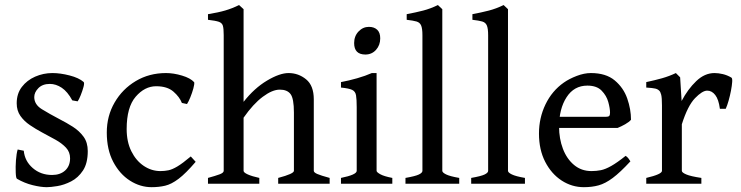

<svg xmlns="http://www.w3.org/2000/svg" viewBox="-20 -736 2968 769"><path d="M331.5 -130.9Q331.5 -82 312.3 -53Q293 -23.9 264.9 -9.5Q236.8 4.9 209.7 9.3Q182.6 13.7 167.5 13.7Q143.6 13.7 110.8 5.6Q78.1 -2.4 47.9 -20Q43.9 -22.5 43 -44.7Q42 -66.9 43.9 -94Q45.9 -121.1 50.8 -137.2L75.2 -132.3Q79.1 -90.8 111.1 -63Q143.1 -35.2 188.5 -35.2Q221.2 -35.2 241 -53.2Q260.7 -71.3 260.7 -102.1Q260.7 -127 244.4 -144.5Q228 -162.1 202.1 -176.5Q176.3 -190.9 148.4 -205.6Q123 -219.2 99.9 -234.9Q76.7 -250.5 61.8 -271.7Q46.9 -293 46.9 -322.3Q46.9 -360.8 67.4 -387.7Q87.9 -414.6 120.8 -429Q153.8 -443.4 189.9 -443.4Q221.7 -443.4 258.8 -433.8Q295.9 -424.3 314.9 -407.7Q318.8 -404.3 314.5 -387.9Q310.1 -371.6 303 -354Q295.9 -336.4 291 -330.1L269.5 -334Q250.5 -369.1 227.3 -384.5Q204.1 -399.9 179.7 -399.9Q150.4 -399.9 133.8 -383.1Q117.2 -366.2 117.2 -347.2Q117.2 -317.4 147.7 -298.6Q178.2 -279.8 219.2 -258.3Q246.1 -244.6 271.7 -228.3Q297.4 -211.9 314.5 -188.7Q331.5 -165.5 331.5 -130.9Z M763.7 -87.9Q724.1 -41.5 695.3 -19.8Q666.5 2 641.4 7.8Q616.2 13.7 587.4 13.7Q541.5 13.7 500.5 -12.5Q459.5 -38.6 433.6 -87.6Q407.7 -136.7 407.7 -205.1Q407.7 -271.5 439 -325.4Q470.2 -379.4 523.9 -411.4Q577.6 -443.4 645 -443.4Q675.3 -443.4 709 -433.3Q742.7 -423.3 757.8 -406.7Q759.3 -399.4 754.4 -381.6Q749.5 -363.8 742.2 -345.9Q734.9 -328.1 729 -319.3L708.5 -323.7Q699.2 -347.7 674.6 -369.1Q649.9 -390.6 605.5 -390.6Q559.6 -390.6 523.4 -348.6Q487.3 -306.6 487.3 -219.2Q487.3 -168 506.1 -130.1Q524.9 -92.3 555.9 -71.5Q586.9 -50.8 622.6 -50.8Q639.6 -50.8 654.8 -54Q669.9 -57.1 690.4 -69.3Q710.9 -81.5 744.1 -109.4Z M1094.2 0V-23.4Q1157.2 -40 1157.2 -51.8V-285.2Q1157.2 -341.3 1143.8 -359.1Q1130.4 -377 1100.6 -377Q1070.8 -377 1032.5 -348.4Q994.1 -319.8 955.6 -264.6V-51.8Q955.6 -44.9 972.4 -37.4Q989.3 -29.8 1018.6 -23.4V0H813V-23.4Q843.3 -31.7 859.6 -37.8Q876 -43.9 876 -51.8V-595.7Q876 -621.6 872.6 -633.1Q869.1 -644.5 856 -648.9Q842.8 -653.3 813 -656.7V-679.2Q855 -686 882.3 -694.1Q909.7 -702.1 937.5 -715.8L955.6 -699.2V-328.1Q998.5 -382.8 1049.3 -413.1Q1100.1 -443.4 1135.7 -443.4Q1175.3 -443.4 1206.1 -418.2Q1236.8 -393.1 1236.8 -337.9V-51.8Q1236.8 -45.4 1250.5 -39.3Q1264.2 -33.2 1300.3 -23.4V0Z M1502.9 -582.5Q1502.9 -555.2 1486.1 -536.4Q1469.2 -517.6 1443.4 -517.6Q1398.4 -517.6 1398.4 -563.5Q1398.4 -591.3 1416 -609.9Q1433.6 -628.4 1457.5 -628.4Q1478.5 -628.4 1490.7 -616.9Q1502.9 -605.5 1502.9 -582.5ZM1345.7 0V-23.4Q1408.7 -36.1 1408.7 -51.8V-306.6Q1408.7 -338.4 1406 -354.2Q1403.3 -370.1 1390.1 -376.2Q1377 -382.3 1345.7 -385.3V-407.2Q1377.4 -413.1 1410.6 -422.6Q1443.8 -432.1 1469.2 -443.4H1488.3V-51.8Q1488.3 -46.4 1503.2 -38.1Q1518.1 -29.8 1551.3 -23.4V0Z M1604 0V-23.4Q1643.6 -30.3 1657.7 -37.1Q1671.9 -43.9 1671.9 -51.8V-594.7Q1671.9 -622.1 1666.7 -634Q1661.6 -646 1648.2 -649.9Q1634.8 -653.8 1608.9 -656.7V-679.2Q1645 -686 1674.6 -693.6Q1704.1 -701.2 1733.9 -715.8L1751.5 -699.2V-51.8Q1751.5 -44.9 1766.8 -37.4Q1782.2 -29.8 1819.3 -23.4V0Z M1867.2 0V-23.4Q1906.7 -30.3 1920.9 -37.1Q1935.1 -43.9 1935.1 -51.8V-594.7Q1935.1 -622.1 1929.9 -634Q1924.8 -646 1911.4 -649.9Q1897.9 -653.8 1872.1 -656.7V-679.2Q1908.2 -686 1937.7 -693.6Q1967.3 -701.2 1997.1 -715.8L2014.6 -699.2V-51.8Q2014.6 -44.9 2030 -37.4Q2045.4 -29.8 2082.5 -23.4V0Z M2507.3 -256.3Q2499.5 -247.1 2483.9 -238.3Q2468.3 -229.5 2453.6 -223.6H2187.5L2188 -268.1H2405.8Q2416.5 -268.1 2419.9 -271.5Q2423.3 -274.9 2423.3 -284.7Q2423.3 -301.8 2416.3 -327.4Q2409.2 -353 2389.6 -373Q2370.1 -393.1 2332.5 -393.1Q2279.3 -393.1 2249.3 -346.7Q2219.2 -300.3 2219.2 -228.5Q2219.2 -180.7 2234.6 -140.1Q2250 -99.6 2279.3 -75.2Q2308.6 -50.8 2349.1 -50.8Q2368.7 -50.8 2386.7 -54.4Q2404.8 -58.1 2428.2 -71.3Q2451.7 -84.5 2485.8 -111.8Q2491.7 -108.4 2497.3 -101.1Q2502.9 -93.8 2504.9 -89.8Q2463.9 -45.4 2434.1 -23.2Q2404.3 -1 2377.7 6.3Q2351.1 13.7 2318.4 13.7Q2270.5 13.7 2229.5 -12.9Q2188.5 -39.6 2163.6 -87.9Q2138.7 -136.2 2138.7 -201.2Q2138.7 -263.7 2164.8 -317.9Q2190.9 -372.1 2238.3 -405.3Q2259.8 -420.4 2289.8 -431.9Q2319.8 -443.4 2346.7 -443.4Q2406.7 -443.4 2441.9 -414.1Q2477.1 -384.8 2492.2 -341.6Q2507.3 -298.3 2507.3 -256.3Z M2909.2 -425.3Q2913.6 -422.9 2912.6 -408Q2911.6 -393.1 2907.7 -372.8Q2903.8 -352.5 2898.2 -332.8Q2892.6 -313 2886.7 -300.3H2863.3Q2858.4 -337.9 2844.7 -355.5Q2831.1 -373 2812.5 -373Q2793 -373 2763.7 -342.8Q2734.4 -312.5 2710.9 -238.3V-51.8Q2710.9 -44.9 2728.5 -37.4Q2746.1 -29.8 2789.1 -23.4V0H2568.4V-23.4Q2631.3 -38.1 2631.3 -51.8V-314Q2631.3 -344.7 2628.2 -356.7Q2625 -368.7 2620.6 -372.6Q2614.7 -378.9 2604.2 -381.3Q2593.8 -383.8 2568.4 -385.3V-407.2Q2603 -414.6 2631.6 -422.6Q2660.2 -430.7 2687 -443.4L2704.1 -426.3L2710 -331.5Q2734.9 -378.9 2768.6 -411.1Q2802.2 -443.4 2841.8 -443.4Q2857.4 -443.4 2875 -439.2Q2892.6 -435.1 2909.2 -425.3Z"/></svg>

Font: Namdhinggo
Style: Regular
Weight: 400
Designer: Victor Gaultney
Foundry: SIL International
Version: Version 3.001